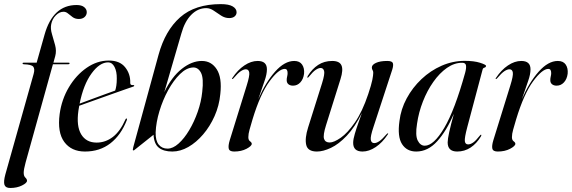

<svg xmlns="http://www.w3.org/2000/svg" viewBox="-46 -746 2847 956"><path d="M66.5 -430.5Q66.5 -434 72 -434H136.5L176 -574Q217.5 -721 335.5 -721Q360.5 -721 373.2 -710.5Q386 -700 386 -685.5Q386 -671 375.2 -661.2Q364.5 -651.5 346.5 -651.5Q328.5 -651.5 316 -660.5Q303.5 -669.5 293 -678.5Q282.5 -687.5 270.5 -687.5Q249.5 -687.5 231.8 -669.2Q214 -651 209 -625.5Q204.5 -603 212.8 -576Q221 -549 228.5 -520.8Q236 -492.5 229 -466.5L220 -434H295.5Q300.5 -434 300.5 -431Q300.5 -426 292.5 -426H217.5L81.5 63Q72 98 72 114Q72 130.5 80.2 138.2Q88.5 146 88.5 154Q88.5 165 63.5 177.5Q38.5 190 5 190Q-18.5 190 -23.8 174.2Q-29 158.5 -19.5 123L121.5 -378Q128.5 -403 119.5 -414Q110.5 -425 72.5 -426Q66.5 -426 66.5 -430.5Z M585.5 -148Q556.5 -73.5 503.8 -32.5Q451 8.5 377 8.5Q309.5 8.5 274.2 -39Q239 -86.5 251 -178Q261 -251 297 -311.5Q333 -372 385.2 -408.2Q437.5 -444.5 496 -444.5Q550.5 -444.5 577.2 -411Q604 -377.5 602.5 -333Q602 -321 616.5 -322.5Q621.5 -323 622.5 -320Q623 -317 618 -315Q611.5 -313 581 -302.2Q550.5 -291.5 508.2 -276.5Q466 -261.5 422.8 -246Q379.5 -230.5 348.5 -219.5Q346 -207.5 344.5 -195.5Q333.5 -118.5 358.2 -77.2Q383 -36 435 -36Q479 -36 515.8 -64Q552.5 -92 578.5 -151Q581 -156.5 584 -156Q588 -155 585.5 -148ZM492.5 -435.5Q450 -435.5 409.8 -380.2Q369.5 -325 350.5 -230Q378 -240.5 412.8 -253.2Q447.5 -266 478.8 -277.5Q510 -289 527.5 -295Q531 -305 533.2 -319.5Q535.5 -334 535.5 -354.5Q536 -390 524.2 -412.8Q512.5 -435.5 492.5 -435.5Z M857 -579 772 -287Q809 -363.5 859 -403Q909 -442.5 959 -442.5Q1006.5 -442.5 1033.2 -401Q1060 -359.5 1051 -278Q1045.5 -220 1022.5 -168.2Q999.5 -116.5 965.5 -76.8Q931.5 -37 891.8 -14.2Q852 8.5 812 8.5Q769 8.5 745 -10.5Q721 -29.5 718.5 -75L625.5 -1Q621.5 3.5 617 3Q613.5 3 617.5 -13L743.5 -473.5Q776.5 -594 850.8 -659.8Q925 -725.5 1053.5 -725.5Q1093.5 -725.5 1112.8 -714Q1132 -702.5 1132 -685Q1132 -672.5 1122.2 -664.2Q1112.5 -656 1095 -656Q1074 -656 1055.2 -668.2Q1036.5 -680.5 1018.2 -693Q1000 -705.5 981 -705.5Q939 -705.5 906.2 -672.2Q873.5 -639 857 -579ZM914.5 -410Q882 -408.5 850 -377Q818 -345.5 791.2 -296.8Q764.5 -248 747.8 -192.5Q731 -137 729 -87Q728 -46 744.2 -26Q760.5 -6 788 -6Q815 -6 843.2 -31.2Q871.5 -56.5 896.2 -98Q921 -139.5 938.5 -189.5Q956 -239.5 961 -289Q969 -357 954.5 -384.2Q940 -411.5 914.5 -410Z M1110 -352.5Q1108 -353 1111 -358Q1137.5 -398 1170.8 -420.2Q1204 -442.5 1237 -442.5Q1283 -442.5 1283 -401Q1283 -376 1271.2 -343Q1259.5 -310 1240 -252Q1276 -335.5 1323.5 -389Q1371 -442.5 1419 -442.5Q1446 -442.5 1458.2 -424.5Q1470.5 -406.5 1468 -379Q1464.5 -352 1449.5 -335.8Q1434.5 -319.5 1413 -319.5Q1399 -319.5 1390.2 -326.5Q1381.5 -333.5 1381.5 -347Q1381.5 -356.5 1383.8 -365.2Q1386 -374 1386 -382Q1386 -403 1372 -403Q1341.5 -403 1295.8 -340.8Q1250 -278.5 1211.5 -152Q1202.5 -121.5 1196.5 -100.2Q1190.5 -79 1190.5 -63Q1190.5 -48.5 1199 -42.5Q1207.5 -36.5 1207.5 -30Q1207.5 -19 1181.5 -5.2Q1155.5 8.5 1120 8.5Q1096.5 8.5 1093 -5.8Q1089.5 -20 1098 -48L1182.5 -320.5Q1197.5 -368.5 1195 -384.8Q1192.5 -401 1178 -401Q1167.5 -401 1153.2 -391.8Q1139 -382.5 1116.5 -356Q1112.5 -351.5 1110 -352.5Z M1885.5 -82Q1888.5 -81 1884.5 -76Q1858 -36 1824.8 -13.8Q1791.5 8.5 1759 8.5Q1712.5 8.5 1712.5 -34.5Q1712.5 -52.5 1720.8 -80.2Q1729 -108 1739.2 -136.2Q1749.5 -164.5 1756 -183.5Q1720.5 -112 1680.5 -70Q1640.5 -28 1601.8 -9.8Q1563 8.5 1532 8.5Q1486.5 8.5 1478.8 -24.2Q1471 -57 1488 -111L1557.5 -331.5Q1572 -378 1567.8 -392.8Q1563.5 -407.5 1550.5 -407.5Q1540 -407.5 1526 -398.2Q1512 -389 1492 -364Q1487.5 -358.5 1485.5 -359Q1482.5 -360 1486.5 -368Q1508 -403 1538.2 -422.8Q1568.5 -442.5 1608 -442.5Q1644.5 -442.5 1654.2 -420.5Q1664 -398.5 1649.5 -352.5L1577.5 -123Q1561.5 -72.5 1567.5 -54.5Q1573.5 -36.5 1595.5 -36.5Q1616.5 -36.5 1650.5 -60Q1684.5 -83.5 1721.2 -136.5Q1758 -189.5 1787.5 -277.5Q1803 -324 1807.8 -348Q1812.5 -372 1812.5 -383.5Q1812.5 -392 1809 -397Q1805.5 -402 1805.5 -410Q1805.5 -423.5 1826.2 -433Q1847 -442.5 1882 -442.5Q1906 -442.5 1910 -432Q1914 -421.5 1907 -399L1813.5 -113.5Q1797.5 -66 1800.2 -49.8Q1803 -33.5 1817.5 -33.5Q1828.5 -33.5 1842.5 -42.8Q1856.5 -52 1879.5 -78.5Q1883 -82.5 1885.5 -82Z M2280.5 -112.5Q2266.5 -59.5 2268.5 -43.2Q2270.5 -27 2285 -27Q2296 -27 2309.5 -36Q2323 -45 2343 -70.5Q2347 -76 2349.5 -75Q2352.5 -74 2348.5 -66.5Q2327 -31 2297 -11.2Q2267 8.5 2230.5 8.5Q2183 8.5 2183 -37Q2183 -68.5 2214 -179.5Q2177 -93.5 2130.8 -42.5Q2084.5 8.5 2026.5 8.5Q1979.5 8.5 1955.8 -28.5Q1932 -65.5 1943 -143.5Q1950 -202.5 1979 -256.2Q2008 -310 2052.8 -352.2Q2097.5 -394.5 2153 -418.8Q2208.5 -443 2268 -443Q2314.5 -443 2344.2 -433.5Q2374 -424 2374 -418Q2374 -411.5 2366.2 -409.2Q2358.5 -407 2357 -400ZM2030.5 -130Q2021 -71.5 2034 -46Q2047 -20.5 2069 -20.5Q2113.5 -20.5 2166 -109.2Q2218.5 -198 2270 -383.5Q2276.5 -407.5 2274.2 -420.5Q2272 -433.5 2255 -433.5Q2216 -433.5 2179.2 -407.8Q2142.5 -382 2111.8 -338.5Q2081 -295 2059.8 -240.8Q2038.5 -186.5 2030.5 -130Z M2422.5 -352.5Q2420.5 -353 2423.5 -358Q2450 -398 2483.2 -420.2Q2516.5 -442.5 2549.5 -442.5Q2595.5 -442.5 2595.5 -401Q2595.5 -376 2583.8 -343Q2572 -310 2552.5 -252Q2588.5 -335.5 2636 -389Q2683.5 -442.5 2731.5 -442.5Q2758.5 -442.5 2770.8 -424.5Q2783 -406.5 2780.5 -379Q2777 -352 2762 -335.8Q2747 -319.5 2725.5 -319.5Q2711.5 -319.5 2702.8 -326.5Q2694 -333.5 2694 -347Q2694 -356.5 2696.2 -365.2Q2698.5 -374 2698.5 -382Q2698.5 -403 2684.5 -403Q2654 -403 2608.2 -340.8Q2562.5 -278.5 2524 -152Q2515 -121.5 2509 -100.2Q2503 -79 2503 -63Q2503 -48.5 2511.5 -42.5Q2520 -36.5 2520 -30Q2520 -19 2494 -5.2Q2468 8.5 2432.5 8.5Q2409 8.5 2405.5 -5.8Q2402 -20 2410.5 -48L2495 -320.5Q2510 -368.5 2507.5 -384.8Q2505 -401 2490.5 -401Q2480 -401 2465.8 -391.8Q2451.5 -382.5 2429 -356Q2425 -351.5 2422.5 -352.5Z"/></svg>

Font: Fraunces 144pt
Style: Italic
Weight: 400
Italic angle: -16°
Version: Version 1.000;[b76b70a41]